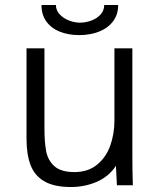

<svg xmlns="http://www.w3.org/2000/svg" viewBox="-20 -744 640 771"><path d="M86.5 -188V-550H158.5V-228Q158.5 -171 165.8 -135Q173 -99 199.2 -76Q225.5 -53 278.5 -53Q334 -53 370.2 -83Q406.5 -113 423 -160Q439.5 -207 439.5 -260V-550H511.5V-119Q511.5 -65.5 513 -18L513.5 0H449.5L445.5 -78Q417 -35 368.8 -14Q320.5 7 264.5 7Q197.5 7 158.2 -15.8Q119 -38.5 102.8 -81Q86.5 -123.5 86.5 -188ZM146.5 -724H204.5Q204.5 -702.5 219.8 -686.2Q235 -670 257.5 -661.5Q280 -653 300.5 -653Q323.5 -653 346.2 -661.2Q369 -669.5 383.8 -685.8Q398.5 -702 398.5 -724H454.5Q454.5 -685 433.5 -657.8Q412.5 -630.5 377 -616.8Q341.5 -603 298.5 -603Q255.5 -603 221 -616.5Q186.5 -630 166.5 -657.2Q146.5 -684.5 146.5 -724Z"/></svg>

Font: JuliaMono Light
Style: Regular
Weight: 300
Monospace: yes
Designer: cormullion
Foundry: corm
Version: Version 0.054; ttfautohint (v1.8.4)